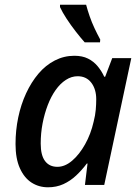

<svg xmlns="http://www.w3.org/2000/svg" viewBox="-20 -786 588 816"><path d="M184 10Q145 10 114 -10Q83 -30 64.5 -71Q46 -112 46 -174Q46 -232 57.5 -287Q69 -342 91 -389.5Q113 -437 143.5 -473Q174 -509 213 -529Q252 -549 296 -549Q330 -549 354 -537Q378 -525 395 -504.5Q412 -484 423 -460H427L457 -539H538L423 0H341L352 -91H349Q328 -63 303.5 -40Q279 -17 249.5 -3.5Q220 10 184 10ZM224 -77Q256 -77 286.5 -103Q317 -129 341.5 -172.5Q366 -216 378 -269Q385 -296 387 -320Q389 -344 389 -364Q389 -407 368 -434.5Q347 -462 310 -462Q284 -462 260 -446.5Q236 -431 216.5 -403.5Q197 -376 183 -339.5Q169 -303 161 -261.5Q153 -220 153 -176Q153 -126 171.5 -101.5Q190 -77 224 -77ZM340 -606Q323 -625 302 -652Q281 -679 263 -706.5Q245 -734 235 -756V-766H346Q352 -743 361 -717Q370 -691 381.5 -666.5Q393 -642 406 -618L405 -606Z"/></svg>

Font: Noto Sans Display Medium
Style: Italic
Weight: 500
Italic angle: -12°
Designer: Monotype Design Team
Foundry: Monotype Imaging Inc.
Version: Version 2.003